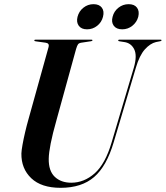

<svg xmlns="http://www.w3.org/2000/svg" viewBox="-20 -890 794 920"><path d="M515 -208 621.5 -566.5Q638 -624 623 -654Q608 -684 575.5 -688.5L553 -692Q546.5 -692.5 546.5 -696.5Q546.5 -700 552 -700H749.5Q754 -700 754 -697Q754 -694 748 -692.5L727.5 -688.5Q700 -682 674.2 -653.5Q648.5 -625 631 -565.5L525 -209Q491 -93.5 431 -41.8Q371 10 270.5 10Q178 10 129.8 -36Q81.5 -82 82.5 -154.5Q83 -169.5 88 -197.2Q93 -225 100.5 -257Q108 -289 116 -317L213 -665.5Q217.5 -683 198 -685.5L151 -692Q144.5 -692.5 144.5 -696.5Q144.5 -700 150.5 -700H418.5Q423 -700 423 -697Q423 -693.5 416.5 -692.5L367 -685Q358.5 -683.5 354 -677.8Q349.5 -672 344.5 -655L251.5 -317.5Q231.5 -247 222.8 -202.2Q214 -157.5 213.5 -129.5Q212.5 -71.5 242.2 -43Q272 -14.5 321.5 -14.5Q383 -14.5 433.8 -59.5Q484.5 -104.5 515 -208ZM397 -749.5Q370 -749.5 357.5 -766.5Q345 -783.5 351.5 -809.5Q358.5 -836.5 379.8 -853.2Q401 -870 428 -870Q455.5 -870 468 -853.2Q480.5 -836.5 473.5 -809.5Q467 -783.5 445.8 -766.5Q424.5 -749.5 397 -749.5ZM565.5 -749.5Q538 -749.5 525.2 -766.5Q512.5 -783.5 519.5 -809.5Q526 -836 547.5 -853Q569 -870 596.5 -870Q624 -870 636.5 -853.2Q649 -836.5 642.5 -809.5Q635.5 -783.5 614.2 -766.5Q593 -749.5 565.5 -749.5Z"/></svg>

Font: Fraunces 144pt SemiBold
Style: Italic
Weight: 600
Italic angle: -16°
Version: Version 1.000;[0bf87f6ff]